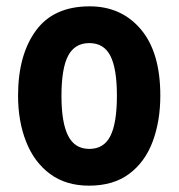

<svg xmlns="http://www.w3.org/2000/svg" viewBox="-20 -627 564 606"><path d="M486 -325Q486 -245 462 -180.5Q438 -116 388 -78.5Q338 -41 261 -41Q188 -41 138 -78Q88 -115 62.5 -179.5Q37 -244 37 -325Q37 -453 93 -530Q149 -607 263 -607Q363 -607 424.5 -534.5Q486 -462 486 -325ZM174 -324Q174 -240 195 -198.5Q216 -157 262 -157Q308 -157 328.5 -198Q349 -239 349 -325Q349 -410 328.5 -450.5Q308 -491 262 -491Q216 -491 195 -451Q174 -411 174 -324Z"/></svg>

Font: Noto Sans Tamil UI Condensed
Style: Bold
Weight: 700
Width: 3
Designer: Jelle Bosma - Monotype Design Team
Foundry: Monotype Imaging Inc.
Version: Version 2.004; ttfautohint (v1.8.4.7-5d5b)